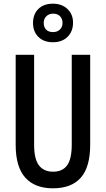

<svg xmlns="http://www.w3.org/2000/svg" viewBox="-20 -1011 574 1041"><path d="M469 -227Q469 -105 418 -47.5Q367 10 267 10Q169 10 117 -48Q65 -106 65 -226V-714H165V-226Q165 -148 191.5 -114Q218 -80 268 -80Q318 -80 343.5 -114Q369 -148 369 -227V-714H469ZM267 -782Q217 -782 188 -811Q159 -840 159 -886Q159 -934 188 -962.5Q217 -991 267 -991Q315 -991 345.5 -962.5Q376 -934 376 -888Q376 -841 346.5 -811.5Q317 -782 267 -782ZM268 -837Q290 -837 304.5 -850.5Q319 -864 319 -887Q319 -909 305.5 -923Q292 -937 268 -937Q246 -937 231.5 -923Q217 -909 217 -887Q217 -864 230 -850.5Q243 -837 268 -837Z"/></svg>

Font: Noto Sans Thai ExtCond Med
Style: Regular
Weight: 500
Width: 2
Designer: Monotype Design Team
Foundry: Monotype Imaging Inc.
Version: Version 2.002; ttfautohint (v1.8.4.7-5d5b)